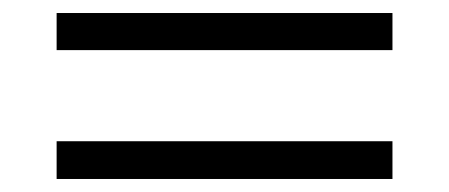

<svg xmlns="http://www.w3.org/2000/svg" viewBox="-20 -456 690 295"><path d="M67 -379V-436H583V-379ZM67 -181V-239H583V-181Z"/></svg>

Font: Azeret Mono Thin ExtraLight
Style: Regular
Weight: 250
Version: Version 1.002